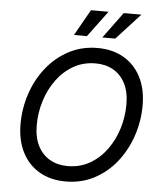

<svg xmlns="http://www.w3.org/2000/svg" viewBox="-62 -995 885 1058"><g transform="rotate(5 381.0 -466.0)"><path d="M340.3 10.3Q257.3 10.3 195.6 -25.4Q133.8 -61 99.9 -127.2Q65.9 -193.4 65.9 -284.2Q65.9 -370.6 93 -451.7Q120.1 -532.7 171.1 -597.2Q222.2 -661.6 293.7 -699.7Q365.2 -737.8 453.1 -737.8Q536.1 -737.8 597.7 -702.1Q659.2 -666.5 693.1 -600.6Q727.1 -534.7 727.1 -443.8Q727.1 -356.9 699.7 -275.6Q672.4 -194.3 621.6 -129.9Q570.8 -65.4 499.5 -27.6Q428.2 10.3 340.3 10.3ZM343.8 -75.2Q412.1 -75.2 466.6 -106.4Q521 -137.7 559.3 -190.4Q597.7 -243.2 617.7 -308.3Q637.7 -373.5 637.7 -441.4Q637.7 -510.7 613.5 -557.6Q589.4 -604.5 547.1 -628.4Q504.9 -652.3 449.7 -652.3Q381.3 -652.3 326.9 -621.1Q272.5 -589.8 234.1 -537.1Q195.8 -484.4 175.5 -419.2Q155.3 -354 155.3 -286.1Q155.3 -217.3 179.4 -170.4Q203.6 -123.5 246.1 -99.4Q288.6 -75.2 343.8 -75.2ZM388.2 -797.9H316.4L397.9 -941.9H495.1ZM544.9 -797.9H473.1L579.1 -941.9H676.8Z"/></g></svg>

Font: Inter 17pt
Style: Italic
Weight: 400
Italic angle: -9.3988°
Version: Version 4.001;git-66647c0bb